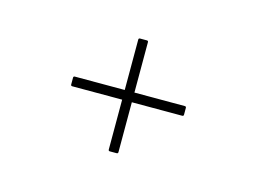

<svg xmlns="http://www.w3.org/2000/svg" viewBox="-47 -493 515 383"><g transform="rotate(15 210.0 -301.5)"><path d="M202 -185Q199 -185 199 -188V-291H96Q93 -291 93 -294V-308Q93 -311 96 -311H199V-415Q199 -418 202 -418H216Q219 -418 219 -415V-311H323Q326 -311 326 -308V-294Q326 -291 323 -291H219V-188Q219 -185 216 -185Z"/></g></svg>

Font: Sofia Sans Extra Condensed Thin
Style: Regular
Weight: 250
Version: Version 4.100